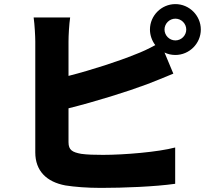

<svg xmlns="http://www.w3.org/2000/svg" viewBox="-20 -861 1040 936"><path d="M782 -717C782 -746 806 -770 835 -770C864 -770 888 -746 888 -717C888 -688 864 -664 835 -664C806 -664 782 -688 782 -717ZM711 -717C711 -689 721 -662 737 -641C702 -622 672 -608 640 -596C559 -563 431 -521 314 -491V-659C314 -688 317 -742 322 -776H144C149 -742 152 -681 152 -659V-118C152 -28 207 26 299 43C343 50 404 55 472 55C583 55 735 49 834 35V-142C752 -120 586 -106 482 -106C440 -106 405 -107 376 -111C333 -119 314 -129 314 -168V-333C446 -366 600 -414 696 -450C731 -463 781 -484 825 -502L782 -605C798 -597 816 -593 835 -593C903 -593 959 -649 959 -717C959 -785 903 -841 835 -841C767 -841 711 -785 711 -717Z"/></svg>

Font: Noto Sans JP Black
Style: Regular
Weight: 900
Designer: Ryoko NISHIZUKA 西塚涼子 (kana, bopomofo & ideographs); Paul D. Hunt (Latin, Greek & Cyrillic); Sandoll Communications 산돌커뮤니
Foundry: Adobe
Version: Version 2.002;hotconv 1.0.116;makeotfexe 2.5.65601